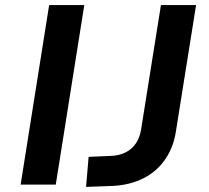

<svg xmlns="http://www.w3.org/2000/svg" viewBox="-20 -725 819 754"><path d="M61 0 173 -705H311L199 0ZM318 9 328 -109 421 -113Q451 -115 475 -127.5Q499 -140 514 -162.5Q529 -185 534 -216L612 -705H750L670 -204Q660 -144 627.5 -97.5Q595 -51 543.5 -25Q492 1 426 5Z"/></svg>

Font: Nunito Sans 6pt
Style: Bold Italic
Weight: 700
Italic angle: -9°
Version: Version 3.101;gftools[0.9.27]